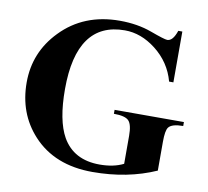

<svg xmlns="http://www.w3.org/2000/svg" viewBox="-77 -762 933 863"><g transform="rotate(10 389.0 -331.0)"><path d="M764.6 -259.8Q712.9 -259.8 698.2 -240.2Q687 -225.1 687 -174.3V-42.5Q557.6 14.6 398.4 14.6Q225.1 14.6 126 -93.3Q37.6 -189.5 37.6 -331.1Q37.6 -468.8 134.3 -568.4Q238.3 -676.3 402.3 -676.3Q483.4 -676.3 548.6 -652.3Q613.8 -628.4 626.5 -628.4Q652.3 -628.4 668.5 -677.2H687V-445.3H667.5Q644.5 -530.3 573.7 -585.4Q506.3 -637.7 432.1 -637.7Q212.4 -637.7 212.4 -331.1Q212.4 -188.5 253.9 -114.7Q305.7 -23.9 424.3 -23.9Q488.3 -23.9 532.7 -46.4V-174.3Q532.7 -225.6 516.1 -242.7Q499.5 -259.8 448.2 -259.8V-277.8H764.6Z"/></g></svg>

Font: Dai Banna SIL Light
Style: Bold
Weight: 700
Designer: Victor Gaultney
Foundry: SIL International
Version: Version 2.001